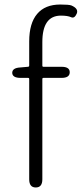

<svg xmlns="http://www.w3.org/2000/svg" viewBox="-20 -828 361 848"><path d="M138 0Q109 0 109 -36V-479Q109 -484 104 -484H71Q35 -484 34 -506Q34 -528 69 -530L103 -533Q109 -533 109 -539V-645Q109 -725 144 -766.5Q179 -808 246 -808Q284 -808 295 -804Q328 -790 319 -768Q309 -745 294 -752Q279 -759 249 -759Q167 -759 167 -642V-538Q167 -533 172 -533H252Q288 -533 288 -509Q288 -484 252 -484H172Q167 -484 167 -479V-36Q167 0 138 0Z"/></svg>

Font: Resource Han Rounded CN Light
Style: Regular
Weight: 300
Designer: Cyano Hao (round all glyphs); Ryoko NISHIZUKA 西塚涼子 (kana, bopomofo & ideographs); Paul D. Hunt (Latin, Greek & Cyrillic)
Foundry: Cyano Hao
Version: 0.990